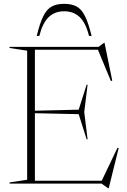

<svg xmlns="http://www.w3.org/2000/svg" viewBox="-20 -960 664 1004"><path d="M30 0V-6L122 -20V-695L30 -709V-715H495.5L524.5 -736.5H526.5L567 -538.5L560 -536L492 -700H162.5V-381L391.5 -386.5L433 -517H438L420.5 -374L438 -231.5H433L391.5 -363L162.5 -368V-15H512L594.5 -187.5L600.5 -185.5L548.5 24.5H545.5L511 0ZM315.5 -901Q266.5 -901 234.8 -870.8Q203 -840.5 185.5 -772H172Q188.5 -840 206.8 -876.2Q225 -912.5 250.8 -926.2Q276.5 -940 315.5 -940Q354.5 -940 380.2 -926.2Q406 -912.5 424.2 -876.2Q442.5 -840 459 -772H445.5Q428.5 -840.5 396.5 -870.8Q364.5 -901 315.5 -901Z"/></svg>

Font: Newsreader Display ExtraLight
Style: Regular
Weight: 275
Designer: Hugues Gentile
Foundry: Production Type
Version: Version 1.002